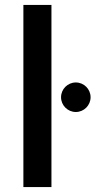

<svg xmlns="http://www.w3.org/2000/svg" viewBox="-20 -760 388 780"><path d="M75 0H189V-740H75ZM228 -365C228 -332 255 -305 288 -305C321 -305 348 -332 348 -365C348 -398 321 -425 288 -425C255 -425 228 -398 228 -365Z"/></svg>

Font: Poppins Medium
Style: Regular
Weight: 500
Designer: Ninad Kale (Devanagari), Jonny Pinhorn (Latin)
Foundry: Indian Type Foundry
Version: 4.004